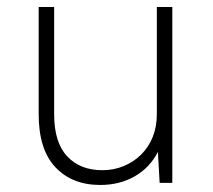

<svg xmlns="http://www.w3.org/2000/svg" viewBox="-20 -520 605 546"><path d="M265 6Q185 6 137.5 -44.5Q90 -95 90 -195V-500H134V-195Q134 -115 171 -75.5Q208 -36 271 -36Q304 -36 332.5 -48Q361 -60 382 -81Q403 -102 414.5 -131Q426 -160 426 -195V-500H470V0H434L429 -88Q406 -43 363 -18.5Q320 6 265 6Z"/></svg>

Font: PT Root UI Web Light
Style: Regular
Weight: 300
Designer: Vitaly Kuzmin
Foundry: ParaType Ltd.
Version: Version 1.000W